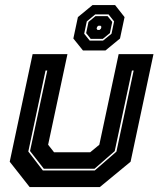

<svg xmlns="http://www.w3.org/2000/svg" viewBox="-20 -760 644 780"><path d="M100.5 0 19.5 -103 112.5 -540H254L175.5 -172L199.5 -141.5H346.5L383.5 -172L462 -540H603.5L510.5 -103L385.5 0ZM154 -67.5H365L453 -144L523 -473.5H516L446 -146L364 -74.5H158L102 -146.5L172 -473.5H165L95 -144.5ZM317 -555 278 -603.5 296.5 -690.5 356 -739.5H447.5L486 -690.5L467.5 -603.5L408.5 -555ZM344.5 -595H398.5L433 -623L443.5 -673L421 -701.5H367L332.5 -673L322 -623ZM348.5 -602 330 -625.5 339.5 -671 368 -694.5H417L436 -671L426.5 -625.5L397.5 -602ZM376 -638.5H384.5L390 -643.5L392 -651L388.5 -655.5H380L374.5 -651L372.5 -643.5Z"/></svg>

Font: Tourney Thin ExtraBold
Style: Italic
Weight: 800
Italic angle: -12°
Version: Version 1.015